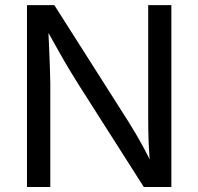

<svg xmlns="http://www.w3.org/2000/svg" viewBox="-20 -748 793 768"><path d="M87.9 0V-727.5H197.3L493.2 -262.2Q504.9 -244.1 521.5 -215.8Q538.1 -187.5 557.4 -151.9Q576.7 -116.2 595.2 -75.7H582Q577.6 -117.7 575.7 -156Q573.7 -194.3 573.2 -226.6Q572.8 -258.8 572.8 -281.2V-727.5H665.5V0H555.2L291.5 -414.1Q273.4 -442.9 255.1 -473.4Q236.8 -503.9 213.4 -545.7Q189.9 -587.4 155.3 -648.9H172.4Q174.8 -594.7 176.8 -548.8Q178.7 -502.9 179.9 -468.8Q181.2 -434.6 181.2 -415V0Z"/></svg>

Font: Inter Variable
Style: Regular
Weight: 400
Designer: Rasmus Andersson
Foundry: rsms
Version: Version 4.001;git-9221beed3